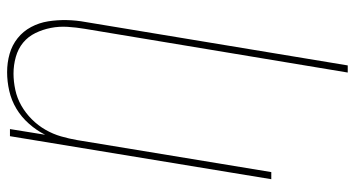

<svg xmlns="http://www.w3.org/2000/svg" viewBox="-249 -534 998 540"><g transform="rotate(-90 250.0 -264.0)"><path d="M316 215 439 -525Q443 -549 444.5 -573Q446 -597 441.5 -620Q437 -643 427 -663.5Q417 -684 400 -698Q383 -712 360 -718.5Q337 -725 313 -725Q291 -725 267.5 -720Q244 -715 223 -703Q202 -691 184.5 -673.5Q167 -656 155 -635Q143 -614 136.5 -591.5Q130 -569 126 -546L36 0H16L137 -735H157L141 -636Q153 -660 172 -681.5Q191 -703 214.5 -717Q238 -731 264.5 -737Q291 -743 317 -743Q344 -743 368.5 -736Q393 -729 412.5 -713.5Q432 -698 444 -675.5Q456 -653 460 -627.5Q464 -602 463.5 -575.5Q463 -549 458 -522L336 215Z"/></g></svg>

Font: Iosevka Thin Oblique
Style: Regular
Weight: 100
Italic angle: -9°
Monospace: yes
Designer: Belleve Invis
Foundry: Belleve Invis
Version: Version 32.5.0; ttfautohint (v1.8.4)